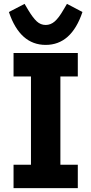

<svg xmlns="http://www.w3.org/2000/svg" viewBox="-20 -972 472 992"><path d="M26 -910 107 -952 126 -920Q150 -880 170 -861.5Q190 -843 216 -843Q242 -843 263 -861.5Q284 -880 307 -920L326 -952L406 -910Q349 -740 216 -740Q83 -740 26 -910ZM50 0V-121H140V-577H50V-698H382V-577H292V-121H382V0Z"/></svg>

Font: Anuphan
Style: Bold
Weight: 700
Designer: Mike Abbink, Paul van der Laan, Pieter van Rosmalen, Mint Tantisuwanna
Foundry: Bold Monday; Cadson Demak
Version: Version 3.002;hotconv 1.0.109;makeotfexe 2.5.65596